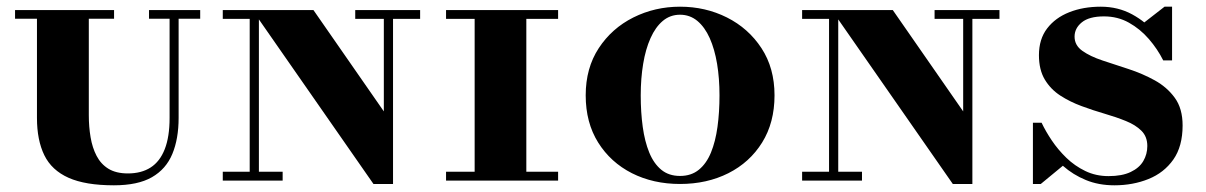

<svg xmlns="http://www.w3.org/2000/svg" viewBox="-20 -540 3606 574"><path d="M320.5 14Q235.5 14 185 -8.5Q134.5 -31 112.5 -76Q90.5 -121 90.5 -187.5V-510H245.5V-195.5Q245.5 -161 250.8 -129.8Q256 -98.5 268.8 -74Q281.5 -49.5 304.2 -35.5Q327 -21.5 362.5 -21.5Q402.5 -21.5 430.2 -39.2Q458 -57 472.5 -94Q487 -131 487 -187.5V-510H514V-187.5Q514 -125 495.2 -79.8Q476.5 -34.5 434.2 -10.2Q392 14 320.5 14ZM25 -484V-510H321V-484ZM425.5 -484V-510H578.5V-484Z M1096.5 10 734.5 -510H917L1127.5 -207V-510H1155V10ZM646 0V-26.5H825V0ZM726.5 0V-483.5H646V-510H754V0ZM1042 -483.5V-510H1236V-483.5Z M1399 0V-510H1553.5V0ZM1313.5 0V-26.5H1648.5V0ZM1313.5 -483.5V-510H1648.5V-483.5Z M2013 10Q1933 10 1869.2 -22.2Q1805.5 -54.5 1768.2 -114Q1731 -173.5 1731 -255Q1731 -336.5 1770 -396Q1809 -455.5 1873.5 -487.8Q1938 -520 2013 -520Q2089 -520 2153.2 -487.8Q2217.5 -455.5 2256.5 -396Q2295.5 -336.5 2295.5 -255Q2295.5 -173.5 2258.5 -114Q2221.5 -54.5 2157.5 -22.2Q2093.5 10 2013 10ZM2013 -14Q2046.5 -14 2069.2 -32.5Q2092 -51 2105.5 -84Q2119 -117 2125 -160.8Q2131 -204.5 2131 -255Q2131 -305.5 2123.8 -349.2Q2116.5 -393 2101.8 -426Q2087 -459 2064.8 -477.5Q2042.5 -496 2013 -496Q1983.5 -496 1961.5 -477.5Q1939.5 -459 1924.8 -426Q1910 -393 1902.8 -349.2Q1895.5 -305.5 1895.5 -255Q1895.5 -204.5 1901.5 -160.8Q1907.5 -117 1921 -84Q1934.5 -51 1957 -32.5Q1979.5 -14 2013 -14Z M2828.5 10 2466.5 -510H2649L2859.5 -207V-510H2887V10ZM2378 0V-26.5H2557V0ZM2458.5 0V-483.5H2378V-510H2486V0ZM2774 -483.5V-510H2968V-483.5Z M3311.5 14Q3264.5 14 3226.2 -1.8Q3188 -17.5 3157.8 -44.2Q3127.5 -71 3105.2 -104.5Q3083 -138 3068 -173H3094Q3106 -147.5 3124.5 -120Q3143 -92.5 3168 -68.2Q3193 -44 3224.5 -28.8Q3256 -13.5 3294 -13.5Q3334.5 -13.5 3360.2 -25.8Q3386 -38 3398 -58.5Q3410 -79 3410 -103.5Q3410 -131.5 3392.5 -149Q3375 -166.5 3346 -178.2Q3317 -190 3282.5 -200Q3248 -210 3213.5 -222.8Q3179 -235.5 3150 -254.2Q3121 -273 3103.5 -302.2Q3086 -331.5 3086 -375Q3086 -423 3110.5 -455Q3135 -487 3176.8 -503.5Q3218.5 -520 3271 -520Q3322.5 -520 3364.8 -497Q3407 -474 3437.2 -437.2Q3467.5 -400.5 3484 -359.5H3457.5Q3440.5 -393.5 3414.5 -423.5Q3388.5 -453.5 3355 -472.2Q3321.5 -491 3280.5 -491Q3236 -491 3214.2 -473.2Q3192.5 -455.5 3192.5 -430.5Q3192.5 -404.5 3215.8 -388Q3239 -371.5 3276 -359.2Q3313 -347 3354.2 -333.5Q3395.5 -320 3432.2 -299.8Q3469 -279.5 3492.2 -247.5Q3515.5 -215.5 3515.5 -165Q3515.5 -102.5 3487.8 -63Q3460 -23.5 3413.5 -4.8Q3367 14 3311.5 14ZM3068 10V-173Q3086.5 -147 3102 -126.2Q3117.5 -105.5 3132.8 -87.2Q3148 -69 3165.5 -51L3091.5 10ZM3484 -359.5Q3469.5 -385 3455 -401.8Q3440.5 -418.5 3424.5 -432.8Q3408.5 -447 3389.5 -464L3461.5 -520H3484Z"/></svg>

Font: Bodoni Moda SC 9pt
Style: Bold
Weight: 700
Designer: Owen Earl
Foundry: indestructible type
Version: Version 2.005